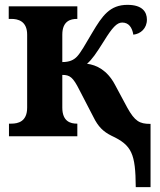

<svg xmlns="http://www.w3.org/2000/svg" viewBox="-20 -562 659 792"><path d="M540 210H601V-51H599C556 -51 536 -62 505 -118L454 -213C422 -273 378 -294 339 -299C360 -317 377 -342 409 -393C443 -448 462 -469 484 -469C511 -469 525 -449 530 -419C560 -422 586 -445 586 -481C586 -512 568 -542 506 -542C433 -542 402 -497 361 -428C331 -377 313 -345 298 -329C284 -314 266 -306 237 -306V-419C237 -476 272 -484 297 -484H299V-536H16V-484H27C53 -484 92 -476 92 -419V-118C92 -60 54 -52 27 -52H17V0H299V-52H297C272 -52 237 -60 237 -118V-253C268 -253 281 -244 308 -190L365 -80C385 -39 406 -19 440 -2C524 37 539 72 540 210Z"/></svg>

Font: Noto Serif SemiCondensed
Style: Bold
Weight: 700
Width: 4
Designer: Monotype Design Team
Foundry: Monotype Imaging Inc.
Version: Version 2.015